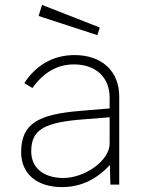

<svg xmlns="http://www.w3.org/2000/svg" viewBox="-20 -751 603 781"><path d="M151 -731 137 -686 376 -608 386 -639ZM232 10C308 10 371 -20 427 -80L429 0H465V-358C465 -463 393 -527 283 -527C188 -527 121 -478 79 -413L112 -393C157 -456 212 -489 281 -489C369 -489 426 -437 426 -354V-310L307 -300C135 -286 66 -248 66 -132C66 -44 130 10 232 10ZM238 -27C159 -27 107 -67 107 -135C107 -225 161 -254 326 -266L426 -274V-167C426 -97 324 -27 238 -27Z"/></svg>

Font: United Sans Thin
Style: Regular
Weight: 100
Designer: Pablo Impallari, Rodrigo Fuenzalida (Modified by Dan O. Williams)
Version: Version 1.000;PS 001.000;hotconv 1.0.88;makeotf.lib2.5.64775